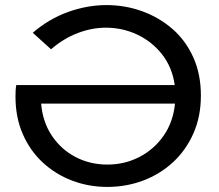

<svg xmlns="http://www.w3.org/2000/svg" viewBox="-20 -728 863 756"><path d="M403 8Q329 8 263.5 -17Q198 -42 148 -88.5Q98 -135 69.5 -200.5Q41 -266 41 -347Q41 -359 41.5 -370.5Q42 -382 44 -393H668Q658 -463 618.5 -513.5Q579 -564 521 -591.5Q463 -619 397 -619Q342 -619 286.5 -598Q231 -577 181 -534L109 -599Q173 -654 248.5 -681Q324 -708 399 -708Q472 -708 539 -684Q606 -660 658.5 -614.5Q711 -569 741 -502.5Q771 -436 771 -352Q771 -269 741.5 -202.5Q712 -136 661 -89Q610 -42 543.5 -17Q477 8 403 8ZM669 -320H142Q148 -248 184 -194Q220 -140 277 -110Q334 -80 403 -80Q471 -80 529 -110Q587 -140 624.5 -194Q662 -248 669 -320Z"/></svg>

Font: Montserrat Medium
Style: Regular
Weight: 500
Designer: Julieta Ulanovsky
Foundry: Julieta Ulanovsky
Version: Version 9.000; ttfautohint (v1.8.4.7-5d5b)